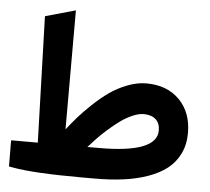

<svg xmlns="http://www.w3.org/2000/svg" viewBox="-50 -738 864 791"><g transform="rotate(5 382.0 -342.0)"><path d="M615.7 -220.2Q615.7 -250 597.9 -266.1Q580.1 -282.2 547.9 -282.2Q527.8 -282.2 502.4 -271.2Q477.1 -260.3 453.9 -243.7Q430.7 -227.1 406 -205.3Q381.3 -183.6 363 -164.6Q344.7 -145.5 328.6 -127H377Q615.7 -127 615.7 -220.2ZM547.9 -409.2Q633.8 -409.2 685.1 -357.4Q736.3 -305.7 736.3 -220.2Q736.3 -172.4 718 -134.8Q699.7 -97.2 667.5 -72Q635.3 -46.9 588.6 -30.5Q542 -14.2 488.3 -7.1Q434.6 0 370.6 0H318.8Q115.7 0 29.8 -16.1L13.7 -19V-35.2L13.2 -107.4V-127H32.7H123.5L107.4 -648.4L232.4 -683.6V-191.4Q253.9 -218.8 275.1 -243.2Q296.4 -267.6 330.3 -299.8Q364.3 -332 396.5 -354.7Q428.7 -377.4 469.2 -393.3Q509.8 -409.2 547.9 -409.2Z"/></g></svg>

Font: Samim WOL
Style: Bold-WOL
Weight: 700
Foundry: DejaVu fonts team - Redesigned by Saber Rastikerdar
Version: Version 4.0.5